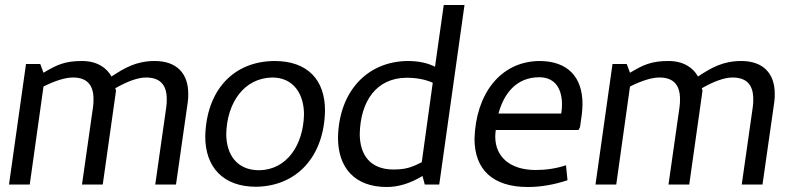

<svg xmlns="http://www.w3.org/2000/svg" viewBox="-20 -738 3163 768"><path d="M599 -494C526 -494 479 -467 426 -432C406 -468 367 -494 308 -494C238 -494 206 -478 154 -447L141 -482H84L16 0H99L154 -392C202 -416 242 -428 272 -428C326 -428 354 -400 354 -342C354 -332 354 -321 352 -309L308 0H391L444 -375C444 -379 441 -383 441 -385C492 -414 533 -428 564 -428C619 -428 647 -400 647 -342C647 -332 647 -321 645 -309L601 0H684L731 -329C733 -341 733 -352 733 -363C733 -444 687 -494 599 -494Z M1069 -428C1154 -428 1196 -362 1196 -280C1193 -157 1127 -59 1017 -57C928 -57 885 -119 885 -203C888 -327 956 -426 1069 -428ZM1280 -296C1280 -418 1211 -494 1078 -494C912 -493 805 -375 801 -192C801 -70 872 9 1004 9C1169 7 1277 -114 1280 -296Z M1606 -427C1647 -427 1682 -420 1711 -407L1667 -89C1629 -70 1605 -60 1554 -60C1462 -60 1419 -117 1419 -203C1422 -333 1485 -426 1606 -427ZM1332 -187C1332 -68 1398 10 1527 10C1573 10 1620 -4 1670 -34L1679 0H1737L1838 -718H1755L1720 -471C1691 -486 1655 -494 1610 -494C1446 -492 1335 -369 1332 -187Z M2228 -320C2228 -309 2227 -296 2225 -284H1974C1996 -366 2047 -429 2137 -429C2201 -429 2228 -382 2228 -320ZM1878 -183C1878 -59 1952 10 2091 10C2143 10 2195 1 2250 -17L2244 -77C2205 -64 2164 -58 2123 -58C2022 -58 1961 -109 1961 -192C1961 -200 1962 -209 1963 -218H2294L2300 -229C2304 -258 2310 -291 2310 -322C2310 -428 2253 -494 2137 -494C1979 -492 1883 -359 1878 -183Z M2945 -494C2872 -494 2825 -467 2772 -432C2752 -468 2713 -494 2654 -494C2584 -494 2552 -478 2500 -447L2487 -482H2430L2362 0H2445L2500 -392C2548 -416 2588 -428 2618 -428C2672 -428 2700 -400 2700 -342C2700 -332 2700 -321 2698 -309L2654 0H2737L2790 -375C2790 -379 2787 -383 2787 -385C2838 -414 2879 -428 2910 -428C2965 -428 2993 -400 2993 -342C2993 -332 2993 -321 2991 -309L2947 0H3030L3077 -329C3079 -341 3079 -352 3079 -363C3079 -444 3033 -494 2945 -494Z"/></svg>

Font: Cantarell
Style: Oblique
Weight: 400
Italic angle: -8°
Designer: Dave Crossland
Version: Version 0.024